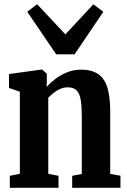

<svg xmlns="http://www.w3.org/2000/svg" viewBox="-20 -899 610 919"><path d="M75 -67V-460L23 -478V-544.5L178 -566H182L204 -546.5V-508L203 -483Q221 -503 245.8 -521.8Q270.5 -540.5 301.2 -553Q332 -565.5 368 -565.5Q422.5 -565.5 453 -542.2Q483.5 -519 495.5 -474.5Q507.5 -430 507.5 -367V-66.5L556.5 -58V0H325.5V-57.5L371.5 -66.5V-340Q371.5 -385.5 367 -417Q362.5 -448.5 348.2 -464.8Q334 -481 304.5 -481Q284.5 -481 267.5 -473.2Q250.5 -465.5 236.2 -454Q222 -442.5 211 -431V-67L260 -57.5V0H27V-57.5ZM249 -639 110.5 -842.5 157.5 -879 293 -734.5 427 -878.5 474.5 -842.5 337 -639Z"/></svg>

Font: Merriweather 24pt SemiCondensed
Style: Bold
Weight: 700
Width: 4
Designer: Eben Sorkin
Foundry: Eben Sorkin
Version: Version 2.100